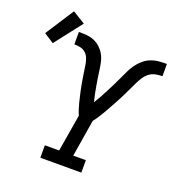

<svg xmlns="http://www.w3.org/2000/svg" viewBox="-231 -954 993 1074"><g transform="rotate(20 265.5 -417.0)"><path d="M129 0V-74H214L251 -294Q244 -310 238.5 -327.5Q233 -345 228.5 -362.5Q224 -380 220 -397.5Q216 -415 212 -433Q208 -451 205 -469Q202 -487 199 -505Q196 -523 193.5 -541Q191 -559 188 -577Q185 -595 178.5 -612Q172 -629 159 -641Q146 -653 128 -657Q110 -661 91 -661V-735Q115 -735 138.5 -733Q162 -731 183 -722Q204 -713 220.5 -697.5Q237 -682 248 -662.5Q259 -643 264 -620.5Q269 -598 272 -575Q275 -552 278.5 -529.5Q282 -507 286 -484Q290 -461 294.5 -438.5Q299 -416 305 -394Q318 -415 330 -437Q342 -459 353.5 -481Q365 -503 376 -525.5Q387 -548 397.5 -570.5Q408 -593 418.5 -615.5Q429 -638 443.5 -658.5Q458 -679 477.5 -696Q497 -713 520.5 -722Q544 -731 568 -733Q592 -735 615 -735V-662Q596 -662 576.5 -658.5Q557 -655 540 -643Q523 -631 511.5 -614Q500 -597 491 -578.5Q482 -560 473.5 -542Q465 -524 456 -505.5Q447 -487 438 -469Q429 -451 419 -433.5Q409 -416 399.5 -398Q390 -380 379.5 -362.5Q369 -345 358 -327.5Q347 -310 334 -294L298 -74H373V0ZM-25 -626 -84 -664 26 -834 101 -788Z"/></g></svg>

Font: Iosevka Slab Extended Oblique
Style: Regular
Weight: 400
Width: 7
Italic angle: -9°
Monospace: yes
Designer: Belleve Invis
Foundry: Belleve Invis
Version: Version 11.1.0; ttfautohint (v1.8.3)